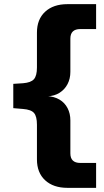

<svg xmlns="http://www.w3.org/2000/svg" viewBox="-20 -725 500 925"><path d="M305 180Q237 180 197.5 143.5Q158 107 158 43V-124Q158 -164 144 -180.5Q130 -197 91 -200L44 -204V-321L91 -324Q129 -327 143.5 -343.5Q158 -360 158 -400V-568Q158 -632 197.5 -668.5Q237 -705 305 -705H443V-585H367Q343 -585 331 -573.5Q319 -562 319 -539V-379Q319 -346 305.5 -320Q292 -294 267 -278Q242 -262 207 -261V-262Q242 -260 267 -245Q292 -230 305.5 -204Q319 -178 319 -145V14Q319 37 331 48.5Q343 60 367 60H443V180Z"/></svg>

Font: Nunito Sans 10pt SemiExpanded ExtraBold
Style: Regular
Weight: 800
Width: 6
Designer: Vernon Adams
Foundry: Vernon Adams
Version: Version 3.101;gftools[0.9.27]